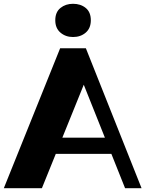

<svg xmlns="http://www.w3.org/2000/svg" viewBox="-20 -982 759 1002"><path d="M0 0 293.8 -730H428.2L718.7 0H632.7L396.2 -592.3L437.5 -590L198.7 0ZM245.7 -179V-263.5H569.2V-179ZM361.2 -788.8Q322.5 -788.8 295.5 -811.8Q268.5 -834.8 268.5 -876.2Q268.5 -918.7 295.5 -940.5Q322.5 -962.2 361.2 -962.2Q400.7 -962.2 427.4 -940.5Q454 -918.7 454 -876.2Q454 -834.8 427.4 -811.8Q400.7 -788.8 361.2 -788.8Z"/></svg>

Font: Savate ExtraLight
Style: Regular
Weight: 200
Designer: Max Esnée
Foundry: Plomb Type
Version: Version 2.000